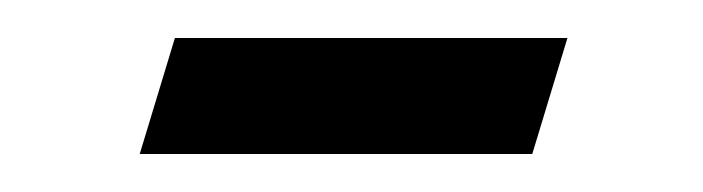

<svg xmlns="http://www.w3.org/2000/svg" viewBox="-20 -276 370 101"><path d="M72 -256H278.5L260 -195H53.5Z"/></svg>

Font: Newsreader 28pt
Style: Italic
Weight: 400
Italic angle: -17°
Version: Version 1.003